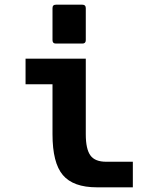

<svg xmlns="http://www.w3.org/2000/svg" viewBox="-20 -799 642 825"><path d="M220.2 -611.8Q205.6 -611.8 205.6 -626.5V-764.2Q205.6 -778.8 220.2 -778.8H334Q348.6 -778.8 348.6 -764.2V-626.5Q348.6 -611.8 334 -611.8ZM396.5 5.9Q294.4 5.9 250 -46.9Q205.6 -99.1 205.6 -222.2V-437H89.8V-546.9H348.6V-222.2Q348.6 -158.2 368.7 -130.9Q388.2 -104 436.5 -104H550.8V5.9Z"/></svg>

Font: Hack
Style: Bold
Weight: 700
Monospace: yes
Designer: Christopher Simpkins
Foundry: Christopher Simpkins
Version: Version 2.017